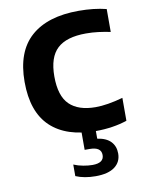

<svg xmlns="http://www.w3.org/2000/svg" viewBox="-86 -615 676 892"><g transform="rotate(-10 252.0 -169.0)"><path d="M331 10Q191.5 10 117.2 -60Q43 -130 43 -272Q43 -414 121.5 -484Q200 -554 347.5 -554Q419.5 -554 477.5 -539.5V-431.5Q448 -437.5 420.2 -441Q392.5 -444.5 362.5 -444.5Q270.5 -444.5 227 -404Q183.5 -363.5 183.5 -273Q183.5 -181 225.2 -140.2Q267 -99.5 348 -99.5Q402.5 -99.5 477.5 -120.5V-12.5Q445.5 -1.5 408 4.2Q370.5 10 331 10ZM292.5 216.5Q239 216.5 199 199.5V145Q220 154 243.8 158.2Q267.5 162.5 287 162.5Q341 162.5 341 125Q341 87 286.5 87H263V-10H329.5V46Q371.5 52 392.5 74Q413.5 96 413.5 130.5Q413.5 170.5 382.8 193.5Q352 216.5 292.5 216.5Z"/></g></svg>

Font: Encode Sans SmExp SmBold
Style: Regular
Weight: 600
Width: 6
Designer: Multiple Designers
Foundry: Impallari Type
Version: Version 3.002; ttfautohint (v1.8.3) -l 8 -r 50 -G 200 -x 14 